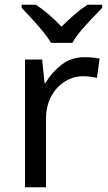

<svg xmlns="http://www.w3.org/2000/svg" viewBox="-20 -786 453 806"><path d="M335 -546Q350 -546 367.5 -544.5Q385 -543 398 -540L387 -459Q374 -462 358.5 -464Q343 -466 329 -466Q288 -466 252 -443.5Q216 -421 194.5 -380.5Q173 -340 173 -286V0H85V-536H157L167 -438H171Q197 -482 238 -514Q279 -546 335 -546ZM194 -606Q181 -629 159 -655.5Q137 -682 113 -708Q89 -734 71 -753V-766H131Q157 -749 185 -725Q213 -701 238 -674Q265 -701 293 -725Q321 -749 347 -766H409V-753Q390 -734 365.5 -708Q341 -682 318.5 -655.5Q296 -629 284 -606Z"/></svg>

Font: Noto Sans Sora Sompeng
Style: Regular
Weight: 400
Designer: Monotype Design Team. David Williams.
Foundry: Monotype Imaging Inc.
Version: Version 2.101